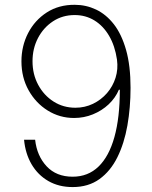

<svg xmlns="http://www.w3.org/2000/svg" viewBox="-20 -757 623 787"><path d="M277.8 9.8Q221.2 9.8 178.2 -14.9Q135.3 -39.6 109.6 -83.3Q84 -127 78.6 -184.1H124Q131.3 -118.2 171.1 -75.4Q210.9 -32.7 277.8 -32.7Q340.8 -32.7 383.8 -74.2Q426.8 -115.7 449 -195.3Q471.2 -274.9 471.2 -389.2H467.3Q453.1 -355.5 425.3 -329.3Q397.5 -303.2 360.8 -288.3Q324.2 -273.4 283.7 -273.4Q224.6 -273.4 175.5 -304Q126.5 -334.5 97.2 -387Q67.9 -439.5 67.9 -505.4Q67.9 -568.4 95.2 -621.3Q122.6 -674.3 171.9 -706.1Q221.2 -737.8 286.6 -737.3Q332.5 -737.3 373.8 -717.8Q415 -698.2 446.8 -657.5Q478.5 -616.7 496.8 -552.2Q515.1 -487.8 515.1 -397Q515.1 -315.9 502.2 -242.7Q489.3 -169.4 461.2 -112.5Q433.1 -55.7 387.7 -22.9Q342.3 9.8 277.8 9.8ZM289.1 -315.4Q327.6 -315.4 361.1 -331.5Q394.5 -347.7 418.5 -375.2Q442.4 -402.8 453.6 -438.2Q464.8 -473.6 459.5 -512.7Q451.2 -569.3 427.2 -610.1Q403.3 -650.9 367.2 -673.1Q331.1 -695.3 286.1 -695.3Q236.3 -695.3 197.3 -669.7Q158.2 -644 135.7 -601.1Q113.3 -558.1 113.3 -505.9Q113.3 -452.6 136.5 -409.4Q159.7 -366.2 199.5 -340.8Q239.3 -315.4 289.1 -315.4Z"/></svg>

Font: Inter ExtraLight
Style: Regular
Weight: 250
Designer: Rasmus Andersson
Foundry: rsms
Version: Version 4.001;git-66647c0bb